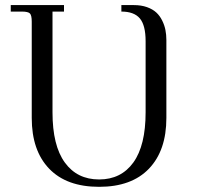

<svg xmlns="http://www.w3.org/2000/svg" viewBox="-20 -722 771 750"><path d="M22 -676.8V-702.1H230V-676.8H185.1V-283.2Q185.1 -153.3 233.2 -87.2Q281.2 -21 367.2 -21Q453.1 -21 501 -87.4Q548.8 -153.8 548.8 -283.2V-561Q548.8 -623 526.4 -649.9Q503.9 -676.8 454.1 -676.8V-702.1H502.9Q531.7 -702.1 554.2 -694.1Q576.7 -686 590.6 -673.1Q604.5 -660.2 613.5 -641.8Q622.6 -623.5 626.2 -605Q629.9 -586.4 629.9 -565.9V-261.2Q629.9 -134.3 562 -63.2Q494.1 7.8 367.2 7.8Q240.2 7.8 172.1 -63Q104 -133.8 104 -261.2V-637.2Q104 -662.1 96.9 -669.4Q89.8 -676.8 64.9 -676.8Z"/></svg>

Font: Dihjauti
Style: Regular
Weight: 400
Designer: T. Christopher White
Version: Version 3.0.0